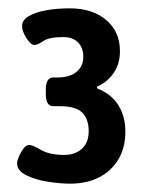

<svg xmlns="http://www.w3.org/2000/svg" viewBox="-20 -728 360 461"><path d="M147 -708Q202 -708 235 -680Q268 -652 268 -605Q268 -575 253 -553Q238 -531 213 -520V-516Q248 -502 264.5 -475Q281 -448 281 -412Q281 -373 264 -345Q247 -317 217.5 -302Q188 -287 148 -287Q126 -287 96 -291.5Q66 -296 43.5 -307Q21 -318 21 -336Q21 -342 25.5 -352.5Q30 -363 36.5 -371.5Q43 -380 50 -380Q58 -380 78.5 -368Q99 -356 135 -356Q152 -356 165.5 -363Q179 -370 186 -382.5Q193 -395 193 -413Q193 -442 177.5 -457.5Q162 -473 124 -473H108Q90 -473 90 -502V-513Q90 -542 108 -542H119Q138 -542 151.5 -548Q165 -554 172.5 -565Q180 -576 180 -591Q180 -606 174.5 -616.5Q169 -627 158.5 -633Q148 -639 132 -639Q98 -639 84 -629.5Q70 -620 63 -620Q54 -620 43.5 -636.5Q33 -653 33 -665Q33 -680 49.5 -689.5Q66 -699 92 -703.5Q118 -708 147 -708Z"/></svg>

Font: Asap VF Beta
Style: Regular
Weight: 400
Designer: Pablo Cosgaya
Foundry: Pablo Cosgaya
Version: Version 1.007